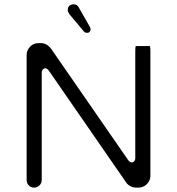

<svg xmlns="http://www.w3.org/2000/svg" viewBox="-20 -878 824 894"><path d="M138.7 -4.4Q153.3 -4.4 163.8 -14.9Q174.3 -25.4 174.3 -39.1V-540Q174.3 -549.3 180.7 -555.7Q185.1 -560.1 190.4 -560.1Q198.2 -560.1 206.5 -550.3L568.8 -26.4Q576.2 -16.6 588.4 -10.7Q596.2 -6.3 602.5 -5.4Q608.9 -4.4 613.3 -4.4H625Q647.5 -4.4 663.8 -20.8Q680.2 -37.1 680.2 -58.6V-641.6Q680.2 -655.8 678.2 -663.6H611.8Q609.9 -655.3 609.9 -641.6V-141.6Q609.9 -132.3 603.5 -126Q599.1 -121.6 593.8 -121.6Q585.9 -121.6 577.6 -131.3L217.3 -651.9Q197.3 -677.2 170.9 -677.2H158.2Q136.2 -677.2 120.1 -660.6Q104 -644 104 -622.1V-39.1Q104 -24.9 114.3 -14.6Q124.5 -4.4 138.7 -4.4ZM370.1 -731.9Q376 -725.1 384.8 -725.1Q393.1 -725.1 397.5 -729.7Q401.9 -734.4 401.9 -742.2Q401.9 -747.1 396.5 -756.3L346.2 -844.2Q339.4 -857.9 322.3 -857.9Q309.6 -857.9 302.5 -850.8Q295.4 -843.8 295.4 -831.1Q295.4 -823.7 303.2 -812Z"/></svg>

Font: YuPearl-ExtraLight
Style: ExtraLight
Weight: 200
Designer: Max Yao
Foundry: Max-Everyday
Version: Version 1.011; ttfautohint (v1.8.3)